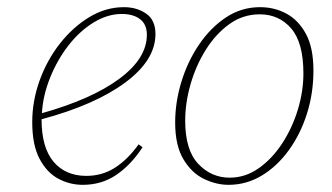

<svg xmlns="http://www.w3.org/2000/svg" viewBox="-20 -503 927 536"><path d="M320 -464Q280 -464 241 -440Q202 -416 171 -376Q140 -336 120 -286.5Q100 -237 97 -187Q236 -226 313 -283Q390 -340 390 -406Q390 -435 371 -449.5Q352 -464 320 -464ZM211 13Q175 13 143 -4Q111 -21 90.5 -59.5Q70 -98 70 -162Q70 -221 90.5 -278Q111 -335 147 -381Q183 -427 229 -455Q275 -483 326 -483Q362 -483 388 -465Q414 -447 414 -408Q414 -335 329.5 -272.5Q245 -210 96 -170Q96 -91 129.5 -51.5Q163 -12 221 -12Q265 -12 300.5 -34.5Q336 -57 367 -100L378 -92Q346 -43 305 -15Q264 13 211 13Z M618 13Q584 13 549.5 -3.5Q515 -20 492 -58.5Q469 -97 469 -161Q469 -218 486.5 -275Q504 -332 536 -379Q568 -426 611 -454.5Q654 -483 706 -483Q746 -483 779.5 -465Q813 -447 834 -408.5Q855 -370 855 -306Q855 -243 837 -186Q819 -129 786.5 -84Q754 -39 711 -13Q668 13 618 13ZM621 -7Q665 -7 702.5 -33.5Q740 -60 768 -103Q796 -146 811.5 -197Q827 -248 827 -298Q827 -384 793 -423.5Q759 -463 705 -463Q658 -463 620 -435.5Q582 -408 554.5 -364Q527 -320 512 -268Q497 -216 497 -166Q497 -84 533.5 -45.5Q570 -7 621 -7Z"/></svg>

Font: Source Serif Pro ExtraLight
Style: Italic
Weight: 200
Italic angle: -12°
Designer: Frank Grießhammer
Foundry: Adobe Systems Incorporated
Version: Version 3.001;hotconv 1.0.111;makeotfexe 2.5.65597